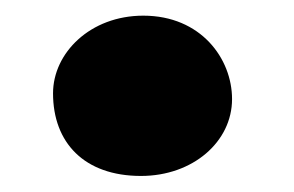

<svg xmlns="http://www.w3.org/2000/svg" viewBox="-20 -476 374 244"><path d="M159.2 -252.4C225.1 -252.4 274.9 -295.9 274.9 -350.1C274.9 -401.4 235.4 -456.1 162.1 -456.1C94.7 -456.1 47.4 -408.7 47.4 -357.4C47.4 -294.9 86.9 -252.4 159.2 -252.4Z"/></svg>

Font: Limelight
Style: Regular
Weight: 400
Designer: Nicole Fally
Foundry: Nicole Fally
Version: Version 1.002